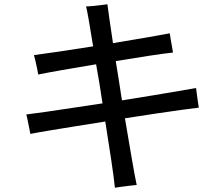

<svg xmlns="http://www.w3.org/2000/svg" viewBox="-20 -828 1040 899"><path d="M518 51Q514 10 501.5 -74.5Q489 -159 473 -259Q402 -248 334.5 -237Q267 -226 212 -217Q157 -208 122 -201Q121 -209 117 -227.5Q113 -246 109.5 -264.5Q106 -283 103 -292Q137 -296 192.5 -304Q248 -312 317 -322.5Q386 -333 460 -344Q453 -391 445.5 -437.5Q438 -484 430 -527Q345 -513 271 -500Q197 -487 159 -479Q158 -488 154 -506Q150 -524 146 -542.5Q142 -561 139 -570Q177 -575 253 -586Q329 -597 416 -611Q405 -679 396.5 -729Q388 -779 383 -798Q395 -798 415.5 -800Q436 -802 455.5 -804.5Q475 -807 483 -808Q485 -790 492 -741.5Q499 -693 509 -626Q594 -640 666.5 -652.5Q739 -665 775 -672Q776 -663 779 -645Q782 -627 785.5 -609Q789 -591 790 -582Q752 -578 679 -567Q606 -556 522 -542Q529 -499 536.5 -452Q544 -405 551 -358Q627 -370 696 -381.5Q765 -393 818 -402Q871 -411 898 -416Q899 -407 901.5 -388.5Q904 -370 906.5 -352Q909 -334 911 -324Q883 -321 829.5 -313.5Q776 -306 708 -296Q640 -286 565 -274Q582 -173 596.5 -88.5Q611 -4 620 38Q608 39 588 41.5Q568 44 548.5 46.5Q529 49 518 51Z"/></svg>

Font: Zen Kaku Gothic Antique Medium
Style: Regular
Weight: 500
Designer: Yoshimichi Ohira
Foundry: Positype
Version: Version 1.002